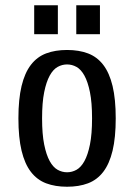

<svg xmlns="http://www.w3.org/2000/svg" viewBox="-20 -700 510 730"><path d="M330 -250Q330 -310 322 -349.5Q314 -389 301 -412.5Q288 -436 271 -445.5Q254 -455 235 -455Q216 -455 199 -445.5Q182 -436 169 -412.5Q156 -389 148 -349.5Q140 -310 140 -250Q140 -190 148 -150.5Q156 -111 169 -87.5Q182 -64 199 -54.5Q216 -45 235 -45Q254 -45 271 -54.5Q288 -64 301 -87.5Q314 -111 322 -150.5Q330 -190 330 -250ZM420 -250Q420 -177 408 -127Q396 -77 372.5 -46.5Q349 -16 314.5 -3Q280 10 235 10Q190 10 155.5 -3Q121 -16 97.5 -46.5Q74 -77 62 -127Q50 -177 50 -250Q50 -323 62 -373Q74 -423 97.5 -453.5Q121 -484 155.5 -497Q190 -510 235 -510Q280 -510 314.5 -497Q349 -484 372.5 -453.5Q396 -423 408 -373Q420 -323 420 -250ZM200 -680V-570H110V-680ZM360 -680V-570H270V-680Z"/></svg>

Font: Cuprum
Style: Regular
Weight: 400
Designer: Jovanny Lemonad
Foundry: Jovanny Lemonad
Version: Version 1.002